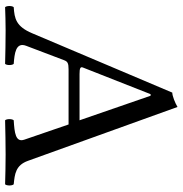

<svg xmlns="http://www.w3.org/2000/svg" viewBox="-2 -696 700 735"><g transform="rotate(90 347.5 -328.0)"><path d="M155 -79 210 -224C215 -237 221 -241 245 -241H456L514 -72C526 -38 488 -34 440 -31C434 -25 434 -4 440 2C477 1 532 0 571 0C612 0 650 1 685 2C691 -4 691 -25 685 -31C646 -35 612 -38 595 -86L389 -658C374 -649 347 -638 334 -638L107 -102C81 -40 51 -34 7 -31C1 -25 1 -4 7 2C33 1 66 0 96 0C137 0 187 1 224 2C230 -4 230 -25 224 -31C186 -34 139 -38 155 -79ZM263 -283C241 -283 234 -286 238 -296L340 -555H346L440 -283Z"/></g></svg>

Font: Libertinus Math
Style: Regular
Weight: 400
Designer: Philipp H. Poll, Khaled Hosny
Foundry: Caleb Maclennan
Version: Version 7.050;RELEASE